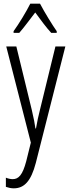

<svg xmlns="http://www.w3.org/2000/svg" viewBox="-20 -785 383 1046"><path d="M198 -765H145C123 -721 83 -655 54 -615V-606H85C110 -634 144 -681 172 -717C200 -679 231 -636 259 -606H289V-615C267 -646 222 -719 198 -765ZM14 -532 148 -8 123 93C103 169 81 191 49 191C38 191 24 188 12 183V233C27 238 40 241 55 241C112 241 149 202 175 103L336 -532H282L198 -188C189 -154 183 -124 176 -85H173C169 -113 165 -136 153 -187L69 -532Z"/></svg>

Font: Noto Sans Thai Looped ExtraCondensed Light
Style: Regular
Weight: 300
Width: 2
Designer: Sasikarn Vongin, Ben Mitchell
Foundry: The Fontpad Ltd
Version: Version 1.001